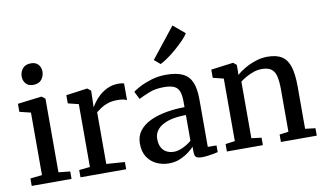

<svg xmlns="http://www.w3.org/2000/svg" viewBox="-85 -1061 2123 1258"><g transform="rotate(-10 976.0 -432.0)"><path d="M33.5 0V-49.5L112 -58V-474L38 -492V-545.5L195.5 -565H198.5L221.5 -547.5V-57.5L298.5 -49.5V0ZM158.5 -650Q126.5 -650 109.8 -669.8Q93 -689.5 93 -716.5Q93 -746 111.2 -769Q129.5 -792 166.5 -792H167.5Q199.5 -792 216.2 -772.8Q233 -753.5 233 -726.5Q233 -696.5 214.8 -673.2Q196.5 -650 159.5 -650Z M358 0V-48.5L430.5 -56V-474L360 -491.5V-546L499.5 -565H503L525 -547.5V-528L522.5 -440H525Q529.5 -449 543.5 -468.8Q557.5 -488.5 580.8 -509.8Q604 -531 636.5 -546Q669 -561 709.5 -561Q724 -561 732.5 -559.5Q741 -558 746 -556V-444.5Q740 -449 724.8 -452.8Q709.5 -456.5 685.5 -456.5Q646.5 -456.5 618.8 -447Q591 -437.5 572 -424.5Q553 -411.5 539.5 -401V-57L662 -48V0Z M946 11Q901.5 11 863.8 -6.8Q826 -24.5 802.8 -60Q779.5 -95.5 779.5 -149.5Q779.5 -199.5 806.8 -234.5Q834 -269.5 880.5 -291.2Q927 -313 986 -323.5Q1045 -334 1109 -334.5V-370Q1109 -413.5 1099.5 -439Q1090 -464.5 1066 -475.8Q1042 -487 997.5 -487Q939.5 -487 896 -469Q852.5 -451 828.5 -438.5L802.5 -490.5Q813.5 -500 846.5 -517.8Q879.5 -535.5 926.5 -550Q973.5 -564.5 1025.5 -564.5Q1096 -564.5 1137.2 -544.2Q1178.5 -524 1196.2 -480.8Q1214 -437.5 1214 -368.5V-51.5L1272 -51V-6.5Q1261 -3.5 1242.5 0Q1224 3.5 1203.5 6Q1183 8.5 1165.5 8.5Q1138.5 8.5 1127.2 0.2Q1116 -8 1116 -37.5V-69.5Q1104 -56.5 1079.5 -37.5Q1055 -18.5 1021.2 -3.8Q987.5 11 946 11ZM992 -58.5Q1018.5 -58.5 1051.2 -73.8Q1084 -89 1109 -111V-282Q1036.5 -281.5 989.5 -265.8Q942.5 -250 919.5 -223Q896.5 -196 896.5 -162Q896.5 -125.5 909 -102.8Q921.5 -80 943 -69.2Q964.5 -58.5 992 -58.5ZM1003.5 -640 964.5 -673.5 1124 -875 1201.5 -810Q1191 -791.5 1166.5 -766.2Q1142 -741 1112 -715Q1082 -689 1053.2 -669Q1024.5 -649 1005 -640Z M1395 -58V-474L1324.5 -491.5V-546L1469.5 -565H1473.5L1494.5 -547.5V-506L1493.5 -481Q1515 -500.5 1548.5 -520Q1582 -539.5 1621.5 -552.5Q1661 -565.5 1700 -565.5Q1762.5 -565.5 1797.8 -541.8Q1833 -518 1847.8 -467.8Q1862.5 -417.5 1862.5 -339V-57.5L1930 -49.5V0H1691.5V-49.5L1751.5 -57.5V-338Q1751.5 -391 1743.5 -425.5Q1735.5 -460 1713.5 -476.2Q1691.5 -492.5 1650 -492.5Q1623.5 -492.5 1597 -483.8Q1570.5 -475 1546.5 -461.5Q1522.5 -448 1505 -434.5V-58L1571.5 -49.5V0H1332V-49.5Z"/></g></svg>

Font: Merriweather 24pt Medium
Style: Regular
Weight: 500
Designer: Eben Sorkin
Foundry: Eben Sorkin
Version: Version 2.100